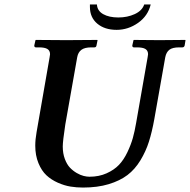

<svg xmlns="http://www.w3.org/2000/svg" viewBox="-20 -824 847 856"><path d="M638.2 -568.8Q640.1 -577.6 640.1 -582Q640.1 -598.1 628.4 -605.5Q616.7 -612.8 590.8 -612.8H577.1Q569.8 -612.8 569.8 -621.1L575.2 -645L577.1 -646Q651.9 -645 690.9 -645L805.2 -646L807.1 -645L803.2 -621.1Q800.8 -612.8 793 -612.8H778.8Q749 -612.8 735.1 -602.1Q721.2 -591.3 716.8 -568.8L668 -293Q657.7 -235.8 644 -192.6Q630.4 -149.4 606 -109.1Q581.5 -68.8 548.1 -43.5Q514.6 -18.1 464.6 -2.9Q414.6 12.2 350.1 12.2Q321.3 12.2 294.2 7.8Q267.1 3.4 237.8 -9.5Q208.5 -22.5 187 -42.5Q165.5 -62.5 151.4 -96.7Q137.2 -130.9 137.2 -174.8Q137.2 -202.1 143.1 -234.9L201.2 -568.8Q203.1 -577.6 203.1 -582Q203.1 -598.1 191.4 -605.5Q179.7 -612.8 153.8 -612.8H140.1Q132.8 -612.8 132.8 -621.1L138.2 -645L140.1 -646Q236.8 -645 275.9 -645L413.1 -646L415 -645L410.2 -621.1Q408.7 -612.8 400.9 -612.8H387.2Q357.4 -612.8 342.8 -601.8Q328.1 -590.8 324.2 -568.8L271 -268.1Q259.8 -193.8 259.8 -170.9Q259.8 -140.1 269 -115.5Q278.3 -90.8 291.7 -76.7Q305.2 -62.5 322 -52.7Q338.9 -43 353 -39.6Q367.2 -36.1 378.9 -36.1Q421.4 -36.1 455.1 -51.3Q488.8 -66.4 510.3 -88.9Q531.7 -111.3 547.9 -145.3Q564 -179.2 572.3 -209Q580.6 -238.8 586.9 -275.9ZM651.9 -804.2Q639.6 -752.9 595.5 -721.9Q551.3 -690.9 500 -690.9Q446.8 -690.9 413.8 -718.5Q380.9 -746.1 380.9 -793V-804.2H412.1Q413.6 -775.9 439.9 -761Q466.3 -746.1 507.8 -746.1Q547.9 -746.1 580.8 -761.2Q613.8 -776.4 623 -804.2Z"/></svg>

Font: Linux Libertine
Style: Bold Italic
Weight: 700
Italic angle: -11.5°
Designer: Philipp H. Poll
Foundry: Philipp H. Poll
Version: Version 4.0.5